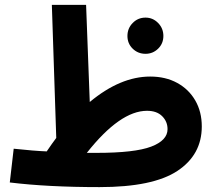

<svg xmlns="http://www.w3.org/2000/svg" viewBox="-20 -752 884 785"><path d="M805 -235Q805 -119 705 -53Q605 13 387 13Q175 13 20 -6L36 -144Q120 -135 171 -133Q194 -167 210 -188L192 -732H332L347 -335Q472 -439 594 -439Q657 -439 704.5 -413Q752 -387 778.5 -341Q805 -295 805 -235ZM665 -224Q665 -255 643 -277Q621 -299 581 -299Q471 -299 335 -127H375Q531 -127 598 -152.5Q665 -178 665 -224ZM501 -605Q501 -636 522.5 -658Q544 -680 575 -680Q605 -680 626.5 -658Q648 -636 648 -605Q648 -574 626.5 -553Q605 -532 575 -532Q544 -532 522.5 -553Q501 -574 501 -605Z"/></svg>

Font: Noto Sans Arabic
Style: Bold
Weight: 700
Designer: Nadine Chahine
Foundry: Monotype Imaging Inc.
Version: Version 1.001